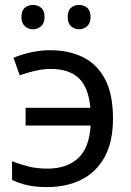

<svg xmlns="http://www.w3.org/2000/svg" viewBox="-20 -750 534 780"><path d="M171 10Q125 10 91.5 2.5Q58 -5 29 -19V-95Q59 -83 94 -74Q129 -65 173 -65Q251 -65 297 -107Q343 -149 348 -240H84V-312H347Q340 -394 300.5 -432Q261 -470 185 -470Q156 -470 121.5 -462Q87 -454 60 -444L35 -515Q64 -528 104 -537Q144 -546 184 -546Q259 -546 316.5 -518Q374 -490 406.5 -429Q439 -368 439 -268Q439 -173 404.5 -111Q370 -49 309.5 -19.5Q249 10 171 10ZM67 -681Q67 -707 81 -718.5Q95 -730 114 -730Q133 -730 147 -718.5Q161 -707 161 -681Q161 -656 147 -643.5Q133 -631 114 -631Q95 -631 81 -643.5Q67 -656 67 -681ZM255 -681Q255 -707 268.5 -718.5Q282 -730 301 -730Q320 -730 334 -718.5Q348 -707 348 -681Q348 -656 334 -643.5Q320 -631 301 -631Q282 -631 268.5 -643.5Q255 -656 255 -681Z"/></svg>

Font: RS Noto Sans
Style: Regular
Weight: 400
Designer: Monotype Design Team
Foundry: Monotype Imaging Inc.
Version: Version 3.10